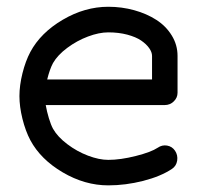

<svg xmlns="http://www.w3.org/2000/svg" viewBox="-20 -559 613 579"><path d="M139.9 -368.9Q130.1 -350.8 122.3 -319.3H438.5V-390.4Q438.5 -401.6 429.9 -413.8Q421.4 -426 405.6 -436.8Q389.9 -447.5 363.9 -454.5Q337.9 -461.4 306.6 -461.4Q278.8 -461.4 245.4 -448.9Q211.9 -436.3 182.9 -414.7Q153.8 -393.1 139.9 -368.9ZM455.6 -113.5Q468.8 -122.6 483.9 -120Q499 -117.4 507.8 -104.5Q516.8 -91.1 514.3 -74.7Q511.7 -58.3 498.5 -49.6Q464.8 -27.1 411.7 -13.5Q358.6 0 306.6 0Q235.8 0 169.2 -39.2Q102.5 -78.4 71.5 -136.2Q56.9 -163.8 47.7 -200.7Q38.6 -237.5 38.6 -269.3Q38.6 -301 47.7 -337.9Q56.9 -374.8 71.5 -402.3Q102.5 -460.2 169.2 -499.4Q235.8 -538.6 306.6 -538.6Q347.2 -538.6 384.8 -528.2Q422.4 -517.8 451.4 -499.1Q480.5 -480.5 497.9 -452.1Q515.4 -423.8 515.4 -390.4V-279.3Q515.4 -264.2 504 -253.2Q492.7 -242.2 476.8 -242.2H117.9Q121.3 -222.7 127.4 -202.5Q133.5 -182.4 139.9 -170.7Q153.8 -146.2 182.9 -124.3Q211.9 -102.3 245.4 -89.6Q278.8 -76.9 306.6 -76.9Q343.3 -76.9 389.5 -88.6Q435.8 -100.3 455.6 -113.5Z"/></svg>

Font: Tecnico
Style: Grueso
Weight: 700
Version: Version 1.3